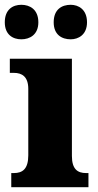

<svg xmlns="http://www.w3.org/2000/svg" viewBox="-36 -781 409 801"><path d="M259 -617C291 -617 327 -636 327 -688C327 -742 291 -761 259 -761C222 -761 188 -742 188 -688C188 -636 222 -617 259 -617ZM53 -617C88 -617 124 -636 124 -688C124 -742 88 -761 53 -761C18 -761 -16 -742 -16 -688C-16 -636 18 -617 53 -617ZM11 0H333V-59H323C288 -59 264 -75 264 -130V-536H5V-477H22C56 -477 82 -461 82 -410V-133C82 -76 58 -59 22 -59H11Z"/></svg>

Font: Noto Serif Sinhala SemiCondensed Black
Style: Regular
Weight: 900
Width: 4
Designer: Jelle Bosma - Monotype Design Team
Foundry: Monotype Imaging Inc.
Version: Version 2.007